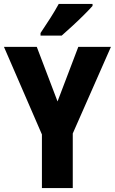

<svg xmlns="http://www.w3.org/2000/svg" viewBox="-20 -1017 581 971"><path d="M271 -504 376 -780H541L348 -342V-66H192V-337L0 -780H166ZM448 -987Q432 -969 404.5 -941.5Q377 -914 346.5 -886Q316 -858 292 -837H185V-850Q210 -887 234.5 -925.5Q259 -964 277 -997H448Z"/></svg>

Font: Noto Sans Malayalam UI Condensed ExtraBold
Style: Regular
Weight: 800
Width: 3
Designer: Jelle Bosma - Monotype Design Team
Foundry: Monotype Imaging Inc.
Version: Version 2.104; ttfautohint (v1.8.4.7-5d5b)